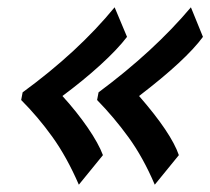

<svg xmlns="http://www.w3.org/2000/svg" viewBox="-20 -525 576 526"><path d="M38 -251 42 -272Q194 -383 294 -505L328 -424Q302 -390 255.5 -347.5Q209 -305 151 -262Q191 -218 220.5 -175Q250 -132 262 -100L196 -19Q163 -95 123.5 -150Q84 -205 38 -251ZM246 -251 250 -272Q402 -385 503 -505L536 -424Q489 -360 361 -262Q449 -161 470 -100L404 -19Q372 -94 332 -149Q292 -204 246 -251Z"/></svg>

Font: Trirong SemiBold
Style: Italic
Weight: 600
Italic angle: -12°
Designer: Katatrad Team
Foundry: CadsonDemak
Version: Version 1.001